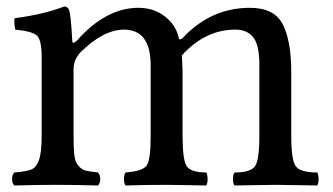

<svg xmlns="http://www.w3.org/2000/svg" viewBox="-20 -568 1022 590"><path d="M202 -444Q202 -429 217 -444Q306 -544 405 -544Q452 -544 486 -518Q520 -492 529 -453Q531 -441 543 -453Q629 -544 748 -544Q823 -544 849 -493Q875 -442 875 -347V-151Q875 -76 889 -57Q903 -38 955 -38Q959 -30 959 -17Q959 -6 955 2Q939 2 896.5 1Q854 0 827 0Q800 0 757 1Q714 2 701 2Q696 -3 696 -17Q696 -33 701 -38Q750 -38 763.5 -57Q777 -76 777 -151V-370Q777 -429 758.5 -453Q740 -477 703 -477Q611 -477 539 -398Q539 -391 540 -374Q541 -357 541 -348V-151Q541 -76 554 -57Q567 -38 614 -38Q618 -30 618 -17Q618 -6 614 2Q601 2 560 1Q519 0 492 0Q428 0 366 2Q361 -3 361 -17Q361 -33 366 -38Q418 -42 430.5 -59Q443 -76 443 -151V-367Q443 -477 361 -477Q298 -477 227 -407Q206 -384 206 -355V-151Q206 -112 208.5 -91Q211 -70 221 -58.5Q231 -47 242.5 -44Q254 -41 281 -38Q288 -31 288 -17Q288 -5 281 2Q207 0 157 0Q98 0 24 2Q17 -5 17 -17Q17 -31 24 -38Q62 -41 77 -47.5Q92 -54 100 -77Q108 -100 108 -151V-393Q108 -445 93.5 -458.5Q79 -472 27 -477Q24 -492 24 -503Q24 -510 25 -512Q116 -524 177 -548Q188 -548 192 -538Q198 -522 202 -444Z"/></svg>

Font: Indiction Unicode
Style: Normal
Weight: 500
Version: Version 1.1